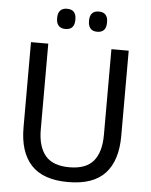

<svg xmlns="http://www.w3.org/2000/svg" viewBox="-56 -860 723 918"><g transform="rotate(5 305.0 -400.5)"><path d="M305 12Q185 12 127.8 -49.8Q70.5 -111.5 70.5 -229.5V-639H153.5V-227.5Q153.5 -145.5 189.5 -102.2Q225.5 -59 305 -59Q385 -59 420.8 -102.2Q456.5 -145.5 456.5 -227.5V-639H539.5V-229.5Q539.5 -111.5 482.5 -49.8Q425.5 12 305 12ZM228.5 -716Q207 -716 196 -728.2Q185 -740.5 185 -763V-766.5Q185 -789 196 -801Q207 -813 228.5 -813Q251 -813 261.8 -801Q272.5 -789 272.5 -766.5V-763Q272.5 -740.5 261.8 -728.2Q251 -716 228.5 -716ZM381.5 -716Q359.5 -716 348.8 -728.2Q338 -740.5 338 -763V-766.5Q338 -789 348.8 -801Q359.5 -813 381.5 -813Q403 -813 413.8 -801Q424.5 -789 424.5 -766.5V-763Q424.5 -740.5 413.8 -728.2Q403 -716 381.5 -716Z"/></g></svg>

Font: Anek Gurmukhi Medium
Style: Regular
Weight: 400
Version: Version 1.003